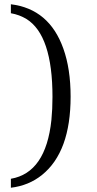

<svg xmlns="http://www.w3.org/2000/svg" viewBox="-20 -738 457 900"><path d="M31 100Q195 72 221 -176Q226 -226 226 -284Q226 -573 104 -649Q71 -669 31 -676V-718Q211 -696 277 -510Q311 -415 311 -285Q311 -26 177 82Q115 132 31 142Z"/></svg>

Font: Khartiya
Style: Regular
Weight: 500
Version: Version 1.0.1